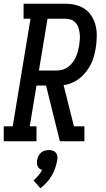

<svg xmlns="http://www.w3.org/2000/svg" viewBox="-44 -755 564 1026"><path d="M-24 0V-80H24L119 -655H82V-735H306Q335 -735 362.5 -728Q390 -721 412 -705Q434 -689 448 -665Q462 -641 468 -614Q474 -587 473 -557.5Q472 -528 468 -500Q464 -477 458 -454.5Q452 -432 441.5 -411.5Q431 -391 416 -371.5Q401 -352 382 -337Q363 -322 341 -312.5Q319 -303 296 -300L351 -80H407V0H276L202 -298H151L115 -80H151V0ZM164 -378H258Q274 -378 290 -382.5Q306 -387 319.5 -397Q333 -407 343.5 -420.5Q354 -434 361 -449.5Q368 -465 372 -480.5Q376 -496 379 -512Q381 -527 382.5 -543.5Q384 -560 382 -575.5Q380 -591 375.5 -606Q371 -621 361 -632.5Q351 -644 336.5 -649.5Q322 -655 306 -655H210ZM172 251 135 209Q149 197 161 183Q173 169 181 153Q173 151 167 146Q161 141 157.5 133.5Q154 126 153.5 117.5Q153 109 154 101Q156 90 161 79.5Q166 69 175 61Q184 53 195 50Q206 47 217 47Q228 47 238 50Q248 53 254.5 61Q261 69 262.5 79.5Q264 90 262 101Q258 122 251 143Q244 164 232.5 183.5Q221 203 205.5 220Q190 237 172 251Z"/></svg>

Font: Iosevka Slab Medium
Style: Italic
Weight: 500
Italic angle: -9°
Monospace: yes
Designer: Belleve Invis
Foundry: Belleve Invis
Version: Version 11.1.0; ttfautohint (v1.8.3)